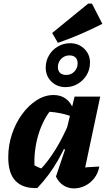

<svg xmlns="http://www.w3.org/2000/svg" viewBox="-20 -1043 604 1071"><path d="M188 6Q109 9 67.5 -33Q26 -75 26 -166Q26 -232 46.5 -294Q67 -356 103 -405.5Q139 -455 184.5 -484Q230 -513 279 -513Q319 -513 347.5 -492Q376 -471 389 -433L388 -390Q317 -419 224 -421L272 -439Q247 -411 227 -373Q207 -335 194 -291.5Q181 -248 175.5 -202Q170 -156 173 -110L161 -128Q176 -118 192 -110.5Q208 -103 226 -100L205 -97Q251 -146 292 -213Q333 -280 369 -367L394 -342Q354 -239 305 -152Q256 -65 188 6ZM439 -33 412 -104Q441 -108 471.5 -110.5Q502 -113 534 -114Q527 -76 505.5 -48.5Q484 -21 454 -6.5Q424 8 393 8Q361 8 334.5 -8.5Q308 -25 292 -58L343 -209L326 -215L396 -504H539ZM346 -557Q298 -557 266.5 -588Q235 -619 235 -666Q235 -703 253.5 -734.5Q272 -766 303.5 -784Q335 -802 371 -802Q418 -802 450 -771Q482 -740 482 -694Q482 -656 464 -625.5Q446 -595 415 -576Q384 -557 346 -557ZM350 -625Q377 -625 395 -644Q413 -663 413 -690Q413 -711 401 -722.5Q389 -734 367 -734Q341 -734 322 -715.5Q303 -697 303 -669Q303 -648 315 -636.5Q327 -625 350 -625ZM303 -804 271 -859 472 -1023H493L551 -910Q490 -879 428.5 -852.5Q367 -826 303 -804Z"/></svg>

Font: Piazzolla Thin Black
Style: Italic
Weight: 900
Italic angle: -11.3°
Version: Version 2.005